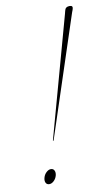

<svg xmlns="http://www.w3.org/2000/svg" viewBox="-83 -755 448 798"><g transform="rotate(-10 141.0 -356.0)"><path d="M270 -713Q285 -713 281 -699.5Q280.5 -696.5 279 -693.2Q277.5 -690 276 -685.5L108 -175Q107 -173 106 -173Q104 -173 105 -175L246 -685.5Q247 -689 247.5 -691.8Q248 -694.5 250 -700.5Q253.5 -713 270 -713ZM59 1.5Q48.5 1.5 44.2 -7.2Q40 -16 43.5 -28.5Q47 -41.5 56.5 -50.2Q66 -59 75.5 -59Q86 -59 90.2 -50Q94.5 -41 91 -28.5Q87.5 -16 78.2 -7.2Q69 1.5 59 1.5Z"/></g></svg>

Font: Fraunces 144pt Thin
Style: Italic
Weight: 100
Italic angle: -16°
Version: Version 1.000;[b76b70a41]